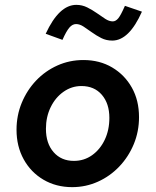

<svg xmlns="http://www.w3.org/2000/svg" viewBox="-20 -760 640 790"><path d="M277 10Q211 10 159 -20.5Q107 -51 77.5 -104.5Q48 -158 48 -226Q48 -285 69.5 -337Q91 -389 128.5 -428.5Q166 -468 216 -490.5Q266 -513 323 -513Q390 -513 441.5 -482.5Q493 -452 522.5 -399.5Q552 -347 552 -278Q552 -219 530.5 -167Q509 -115 471 -75Q433 -35 383 -12.5Q333 10 277 10ZM284 -98Q326 -98 359 -121.5Q392 -145 411 -185Q430 -225 430 -275Q430 -334 399 -370Q368 -406 315 -406Q275 -406 241.5 -382.5Q208 -359 188.5 -319Q169 -279 169 -230Q169 -170 200.5 -134Q232 -98 284 -98ZM237 -596 168 -621Q223 -740 294 -740Q318 -740 339 -729.5Q360 -719 378.5 -706Q397 -693 413 -682.5Q429 -672 444 -672Q456 -672 466.5 -684.5Q477 -697 494 -736L564 -712Q511 -593 442 -593Q417 -593 396.5 -603.5Q376 -614 358 -627Q340 -640 324 -650.5Q308 -661 293 -661Q278 -661 265.5 -646.5Q253 -632 237 -596Z"/></svg>

Font: Red Hat Mono SemiBold
Style: Italic
Weight: 600
Italic angle: -12°
Monospace: yes
Designer: Pentagram, MCKL
Foundry: MCKL
Version: Version 1.030